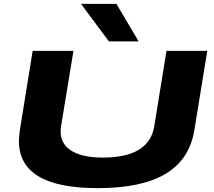

<svg xmlns="http://www.w3.org/2000/svg" viewBox="-20 -963 1105 993"><path d="M485 10Q78 10 78 -233Q78 -244 79 -257Q80 -270 83 -292L149 -700H360L296 -312Q283 -232 339.5 -190Q396 -148 512 -148Q752 -148 778 -311L841 -700H1052L985 -289Q960 -138 836.5 -64Q713 10 485 10ZM543 -749 399 -943H582L697 -749Z"/></svg>

Font: Georama ExtraExtended
Style: Bold Italic
Weight: 700
Width: 8
Italic angle: -9°
Designer: Jean-Baptiste Levee
Foundry: Production Type
Version: Version 1.000